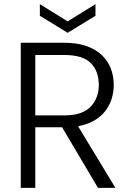

<svg xmlns="http://www.w3.org/2000/svg" viewBox="-20 -905 627 925"><path d="M456 -496Q456 -562 417.5 -601Q379 -640 290 -640H150V-349H291Q376 -349 416 -390.5Q456 -432 456 -496ZM290 -699Q351 -699 395.5 -683.5Q440 -668 469.5 -640.5Q499 -613 513.5 -576Q528 -539 528 -496Q528 -460 517.5 -427.5Q507 -395 486 -368.5Q465 -342 432.5 -323.5Q400 -305 356 -297L536 0H452L279 -292H150V0H80V-699ZM440 -885V-829L306 -747L172 -829V-885L306 -802Z"/></svg>

Font: SVN-Poppins Light
Style: Regular
Weight: 300
Designer: Ninad Kale (Devanagari), Jonny Pinhorn (Latin)
Foundry: Indian Type Foundry
Version: Version 3.002 2017; ttfautohint (v1.8.3)